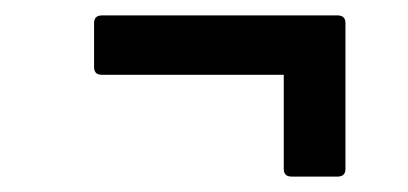

<svg xmlns="http://www.w3.org/2000/svg" viewBox="-20 -359 529 249"><path d="M358 -130Q348 -130 348 -140V-262H112Q102 -262 102 -272V-329Q102 -339 112 -339H418Q428 -339 428 -329V-140Q428 -130 418 -130Z"/></svg>

Font: Sofia Sans Condensed SemiBold
Style: Italic
Weight: 600
Italic angle: -9°
Version: Version 4.100